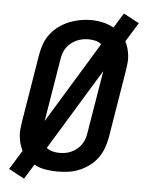

<svg xmlns="http://www.w3.org/2000/svg" viewBox="-58 -838 715 941"><g transform="rotate(5 300.0 -367.5)"><path d="M96 57 19 16 77 -78Q69 -94 64 -111.5Q59 -129 57 -147Q55 -165 57 -184Q59 -203 62 -222L117 -557Q122 -584 131.5 -610Q141 -636 158.5 -658.5Q176 -681 199.5 -698Q223 -715 249 -725.5Q275 -736 301.5 -741Q328 -746 355 -746Q386 -746 414.5 -739.5Q443 -733 468 -719L513 -792L590 -751L532 -657Q540 -641 545 -623.5Q550 -606 552 -588Q554 -570 552 -551Q550 -532 547 -513L492 -178Q487 -152 477.5 -126Q468 -100 451 -77Q434 -54 410.5 -37Q387 -20 361 -9.5Q335 1 308 4.5Q281 8 255 8Q225 8 195.5 3Q166 -2 141 -16ZM172 -233 415 -632Q415 -632 415 -632Q415 -632 415 -632Q402 -643 385.5 -647Q369 -651 351 -651Q336 -651 321 -648Q306 -645 292 -638.5Q278 -632 265.5 -622Q253 -612 244 -599Q235 -586 230 -571Q225 -556 223 -542ZM256 -84Q272 -84 287 -86.5Q302 -89 316 -95.5Q330 -102 343 -112.5Q356 -123 365 -136Q374 -149 379 -163.5Q384 -178 386 -193L437 -502L194 -103Q206 -93 222.5 -88.5Q239 -84 256 -84Z"/></g></svg>

Font: Iosevka Curly Slab SmBdExObl
Style: Regular
Weight: 600
Width: 7
Italic angle: -9°
Monospace: yes
Designer: Belleve Invis
Foundry: Belleve Invis
Version: Version 11.1.0; ttfautohint (v1.8.3)